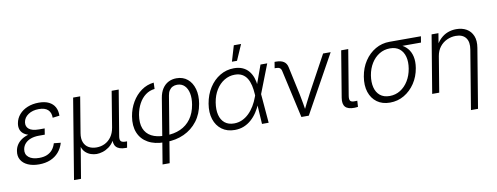

<svg xmlns="http://www.w3.org/2000/svg" viewBox="-72 -1134 4478 1730"><g transform="rotate(-10 2166.5 -269.0)"><path d="M202.6 10.3Q143.6 10.3 101.1 -8.8Q58.6 -27.8 38.6 -62.3Q18.6 -96.7 26.4 -143.1Q31.2 -174.3 48.1 -199.7Q64.9 -225.1 93.3 -243.7Q121.6 -262.2 161.1 -272.2Q200.7 -282.2 251 -282.2H304.7L298.8 -244.6H244.6Q204.1 -244.6 171.9 -233.2Q139.6 -221.7 119.1 -199.7Q98.6 -177.7 93.3 -147Q85.4 -101.6 118.2 -74.2Q150.9 -46.9 213.9 -46.9Q256.3 -46.9 286.4 -59.8Q316.4 -72.8 335.9 -96.4Q355.5 -120.1 365.7 -154.3L428.2 -147.9Q413.6 -98.1 382.6 -62.7Q351.6 -27.3 306.2 -8.5Q260.7 10.3 202.6 10.3ZM249 -256.8Q199.2 -256.8 164.1 -266.1Q128.9 -275.4 108.4 -292.2Q87.9 -309.1 80.6 -333Q73.2 -356.9 78.1 -386.2Q85.9 -432.1 115.7 -466.3Q145.5 -500.5 191.7 -519.3Q237.8 -538.1 294.9 -538.1Q350.6 -538.1 387.2 -519.8Q423.8 -501.5 441.7 -468.5Q459.5 -435.5 458.5 -390.1L395.5 -382.3Q396 -429.2 368.9 -455.1Q341.8 -481 285.6 -481Q228 -481 188.7 -454.6Q149.4 -428.2 142.6 -385.7Q136.7 -346.7 165 -323.5Q193.4 -300.3 256.3 -300.3H307.6L300.8 -256.8Z M487.3 204.1 608.4 -529.3H672.9L618.7 -202.6Q610.4 -152.8 624 -118.7Q637.7 -84.5 667.7 -67.4Q697.8 -50.3 738.8 -50.3Q780.8 -50.3 815.7 -67.6Q850.6 -85 874.8 -118.9Q898.9 -152.8 907.2 -202.6L960.9 -529.3H1025.4L956.5 -113.8Q951.2 -82 962.4 -69.3Q973.6 -56.6 1005.4 -56.6H1018.6L1008.8 0H994.6Q934.6 0 909.4 -28.6Q884.3 -57.1 893.6 -113.3L903.8 -173.8H922.9Q914.1 -120.6 892.3 -85.2Q870.6 -49.8 842.3 -29.5Q814 -9.3 784.2 -0.5Q754.4 8.3 730 8.3Q705.1 8.3 678 -0.5Q650.9 -9.3 628.9 -29.8Q606.9 -50.3 596.7 -85.4Q586.4 -120.6 595.2 -173.8H614.3L551.3 204.1Z M1297.4 204.1 1395 -386.7Q1403.3 -437 1425.3 -470.7Q1447.3 -504.4 1480.2 -521.7Q1513.2 -539.1 1554.7 -539.1Q1614.7 -539.1 1655.5 -505.1Q1696.3 -471.2 1712.9 -412.1Q1729.5 -353 1716.8 -277.8Q1701.7 -187 1652.6 -122.6Q1603.5 -58.1 1529.1 -23.9Q1454.6 10.3 1363.3 10.3H1350.1Q1260.3 10.3 1199.5 -24.2Q1138.7 -58.6 1113 -121.8Q1087.4 -185.1 1101.6 -270.5Q1113.3 -340.3 1147.2 -398.2Q1181.2 -456.1 1232.4 -492.7Q1283.7 -529.3 1346.7 -536.1L1344.7 -478.5Q1297.9 -473.6 1261 -446Q1224.1 -418.5 1200 -373.5Q1175.8 -328.6 1166 -272.5Q1154.3 -198.7 1173.8 -148.9Q1193.4 -99.1 1241 -73.7Q1288.6 -48.3 1359.9 -48.3H1373Q1447.3 -48.3 1505.9 -74.5Q1564.5 -100.6 1602.3 -152.6Q1640.1 -204.6 1652.8 -280.3Q1662.6 -338.9 1653.3 -383.8Q1644 -428.7 1617.9 -454.6Q1591.8 -480.5 1550.3 -480.5Q1527.3 -480.5 1509 -471.2Q1490.7 -461.9 1478.5 -443.6Q1466.3 -425.3 1461.9 -397.5L1362.3 204.1Z M1993.7 11.2Q1923.3 11.2 1875.5 -24.2Q1827.6 -59.6 1807.6 -121.3Q1787.6 -183.1 1800.8 -263.2Q1814.5 -344.2 1854 -406Q1893.6 -467.8 1952.1 -502.9Q2010.7 -538.1 2080.6 -538.1Q2126.5 -538.1 2159.9 -522.9Q2193.4 -507.8 2215.3 -481Q2237.3 -454.1 2249.5 -418.7Q2261.7 -383.3 2264.6 -342.3H2287.1L2281.7 -266.6L2304.2 0H2243.2L2226.1 -275.4Q2223.6 -318.8 2215.1 -356Q2206.5 -393.1 2189.7 -420.7Q2172.9 -448.2 2145.5 -463.9Q2118.2 -479.5 2077.6 -479.5Q2025.9 -479.5 1981.4 -452.4Q1937 -425.3 1906.7 -376.7Q1876.5 -328.1 1865.7 -262.7Q1855.5 -198.2 1867.4 -149.9Q1879.4 -101.6 1912.4 -74.7Q1945.3 -47.9 1997.6 -47.9Q2036.6 -47.9 2070.8 -63.2Q2105 -78.6 2133.5 -106.2Q2162.1 -133.8 2184.6 -171.1Q2207 -208.5 2222.7 -252L2322.8 -529.3H2384.3L2280.8 -263.2L2261.2 -186.5H2240.2Q2223.1 -145 2199.2 -109.1Q2175.3 -73.2 2144.5 -46.1Q2113.8 -19 2076.2 -3.9Q2038.6 11.2 1993.7 11.2ZM2073.7 -599.1 2116.2 -742.2H2182.6L2120.1 -599.1Z M2603.5 0 2505.4 -438Q2501 -458 2489 -466.1Q2477.1 -474.1 2454.1 -474.1H2442.4L2451.7 -530.8H2464.4Q2509.8 -530.8 2535.4 -513.9Q2561 -497.1 2568.4 -461.9L2624.5 -201.7Q2633.3 -160.6 2639.9 -119.4Q2646.5 -78.1 2653.3 -38.1H2634.8Q2655.3 -78.1 2675 -119.4Q2694.8 -160.6 2717.3 -201.7L2895.5 -529.3H2964.8L2671.4 0Z M3090.8 1.5Q3030.8 2.9 3006.3 -23.7Q2981.9 -50.3 2991.2 -107.4L3061 -529.3H3125.5L3057.1 -117.2Q3050.8 -80.6 3061.5 -67.6Q3072.3 -54.7 3104.5 -56.2Q3111.3 -56.2 3116 -56.4Q3120.6 -56.6 3125 -57.1L3121.6 -1.5Q3115.7 -0.5 3107.7 0.2Q3099.6 1 3090.8 1.5Z M3413.6 11.2Q3343.3 11.2 3295.4 -23.7Q3247.6 -58.6 3227.5 -119.6Q3207.5 -180.7 3220.7 -260.3Q3233.9 -339.8 3274.2 -400.4Q3314.5 -460.9 3373.5 -495.1Q3432.6 -529.3 3502.9 -529.3H3790.5L3781.2 -473.1H3570.3L3496.1 -470.2Q3442.4 -470.2 3398.4 -443.4Q3354.5 -416.5 3325.2 -369.1Q3295.9 -321.8 3285.6 -260.3Q3275.9 -199.2 3287.8 -151.1Q3299.8 -103 3333.3 -75.4Q3366.7 -47.9 3420.9 -47.9Q3474.6 -47.9 3518.6 -75.4Q3562.5 -103 3591.8 -151.1Q3621.1 -199.2 3631.3 -260.3Q3641.6 -321.8 3629.2 -369.1Q3616.7 -416.5 3583.3 -443.4Q3549.8 -470.2 3496.1 -470.2L3498 -499.5Q3549.3 -499.5 3589.8 -483.4Q3630.4 -467.3 3657.5 -436Q3684.6 -404.8 3694.8 -359.4Q3705.1 -314 3695.3 -254.9Q3682.6 -178.2 3642.6 -118.2Q3602.5 -58.1 3543.5 -23.4Q3484.4 11.2 3413.6 11.2Z M3918.5 -325.2 3864.7 0H3800.3L3888.2 -529.3H3950.7L3930.2 -404.3H3915.5Q3939 -450.7 3969.2 -480Q3999.5 -509.3 4036.4 -523.2Q4073.2 -537.1 4113.8 -537.1Q4168.5 -537.1 4208 -514.2Q4247.6 -491.2 4265.9 -446.8Q4284.2 -402.3 4273.4 -337.9L4183.6 204.1H4119.1L4208 -333.5Q4219.7 -401.9 4191.2 -439.9Q4162.6 -478 4099.6 -478Q4057.6 -478 4019 -460.4Q3980.5 -442.9 3953.6 -408.7Q3926.8 -374.5 3918.5 -325.2Z"/></g></svg>

Font: Inter 24pt Light
Style: Italic
Weight: 300
Italic angle: -9.3988°
Designer: Rasmus Andersson
Foundry: rsms
Version: Version 4.001;git-66647c0bb